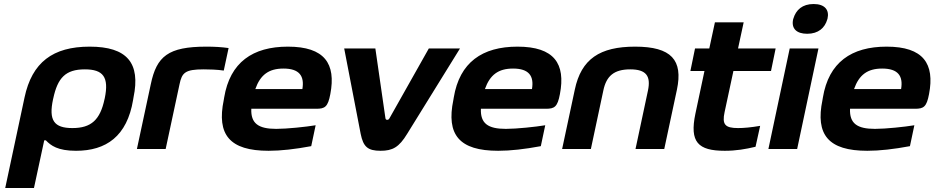

<svg xmlns="http://www.w3.org/2000/svg" viewBox="-20 -741 4648 955"><path d="M642 -244 644 -256C680 -428 612 -509 426 -509C243 -509 139 -431 102 -256L6 194H149L200 -43H208C233 -17 267 9 358 9C508 9 612 -63 642 -244ZM244 -248 245 -252C267 -354 306 -396 402 -396C493 -396 523 -358 501 -252L500 -248C478 -145 434 -104 340 -104C249 -104 221 -142 244 -248Z M993 -396C1019 -396 1060 -395 1093 -390L1117 -502C1082 -507 1046 -509 1007 -509C816 -509 759 -461 730 -322L661 0H804L873 -322C885 -379 900 -396 993 -396Z M1623 -273C1652 -424 1595 -509 1412 -509C1237 -509 1124 -431 1095 -256L1093 -244C1057 -71 1122 9 1316 9C1377 9 1448 1 1528 -14L1550 -118C1502 -110 1408 -100 1354 -100C1265 -100 1227 -127 1230 -200H1553C1596 -200 1611 -209 1623 -273ZM1250 -298C1275 -369 1317 -400 1390 -400C1469 -400 1495 -363 1484 -298Z M1692 -500 1774 -75C1787 -11 1809 9 1873 9C1933 9 1965 -9 2005 -75L2268 -500H2113L1918 -154C1914 -146 1910 -145 1906 -145C1901 -145 1898 -147 1897 -154L1847 -500Z M2765 -273C2794 -424 2737 -509 2554 -509C2379 -509 2266 -431 2237 -256L2235 -244C2199 -71 2264 9 2458 9C2519 9 2590 1 2670 -14L2692 -118C2644 -110 2550 -100 2496 -100C2407 -100 2369 -127 2372 -200H2695C2738 -200 2753 -209 2765 -273ZM2392 -298C2417 -369 2459 -400 2532 -400C2611 -400 2637 -363 2626 -298Z M2839 -295 2776 0H2919L2981 -291C2996 -363 3034 -396 3115 -396C3194 -396 3218 -363 3203 -291L3141 0H3284L3347 -295C3378 -442 3320 -509 3139 -509C2964 -509 2871 -448 2839 -295Z M3651 -104C3586 -104 3571 -122 3584 -183L3628 -388H3815L3838 -500H3651L3679 -630H3536L3508 -500H3437L3414 -388H3484L3439 -176C3409 -34 3452 9 3585 9C3641 9 3688 1 3738 -11L3761 -115C3714 -107 3679 -104 3651 -104Z M3908 -500 3802 0H3945L4051 -500ZM3925 -645C3915 -599 3942 -573 3995 -573C4050 -573 4083 -602 4095 -645L4096 -648C4106 -691 4083 -721 4027 -721C3971 -721 3939 -692 3926 -648Z M4601 -273C4630 -424 4573 -509 4390 -509C4215 -509 4102 -431 4073 -256L4071 -244C4035 -71 4100 9 4294 9C4355 9 4426 1 4506 -14L4528 -118C4480 -110 4386 -100 4332 -100C4243 -100 4205 -127 4208 -200H4531C4574 -200 4589 -209 4601 -273ZM4228 -298C4253 -369 4295 -400 4368 -400C4447 -400 4473 -363 4462 -298Z"/></svg>

Font: LT Wave Bold
Style: Italic
Weight: 700
Designer: Daniel Lyons
Version: Version 2.5 (Glyphs App)